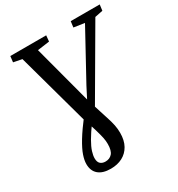

<svg xmlns="http://www.w3.org/2000/svg" viewBox="-212 -880 1110 1196"><g transform="rotate(-30 343.0 -282.0)"><path d="M235 178.5Q177 178.5 146.5 152.2Q116 126 116 77Q116 50 128 14.8Q140 -20.5 170.5 -71Q201 -121.5 257 -194.5L306.5 -240.5L361 -346.5L548.5 -689L471.5 -700.5L477 -743H685.5L680 -700.5L623 -689L317.5 -165.5L277 -131Q239 -78.5 217.2 -40.8Q195.5 -3 187 24.2Q178.5 51.5 178.5 72Q178.5 99 192.2 111Q206 123 228 123Q258 123 276.2 102.8Q294.5 82.5 294.5 34.5Q294.5 11.5 289.5 -12.2Q284.5 -36 273 -75L257.5 -124.5L245.5 -155L98.5 -688.5L37.5 -700.5L42.5 -743H300.5L296.5 -700.5L210 -688.5L327 -248.5L336.5 -221.5L372 -110Q385 -70.5 390.5 -42.8Q396 -15 396 13Q396 67 375.5 103.8Q355 140.5 318.8 159.5Q282.5 178.5 235 178.5Z"/></g></svg>

Font: Merriweather 24pt SemiCondensed
Style: Italic
Weight: 400
Width: 4
Italic angle: -7.8°
Designer: Eben Sorkin
Foundry: Eben Sorkin
Version: Version 2.101